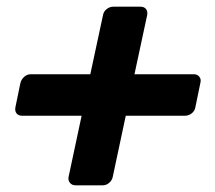

<svg xmlns="http://www.w3.org/2000/svg" viewBox="-20 -587 643 574"><path d="M206 -33Q195 -33 189 -40.5Q183 -48 185 -58L224 -241H46Q35 -241 29.5 -248Q24 -255 26 -266L41 -339Q44 -350 52.5 -357.5Q61 -365 72 -365H250L288 -542Q290 -553 299 -560Q308 -567 319 -567H400Q411 -567 416.5 -560Q422 -553 420 -542L382 -365H560Q570 -365 576 -357.5Q582 -350 579 -339L564 -266Q562 -255 553 -248Q544 -241 533 -241H356L317 -58Q315 -48 306.5 -40.5Q298 -33 287 -33Z"/></svg>

Font: Rubik
Style: Bold Italic
Weight: 700
Italic angle: -12°
Designer: Hubert and Fischer
Foundry: Hubert and Fischer
Version: Version 2.300;gftools[0.9.30]